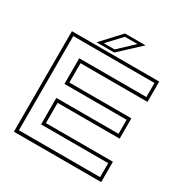

<svg xmlns="http://www.w3.org/2000/svg" viewBox="-190 -1003 1118 1158"><g transform="rotate(30 369.0 -424.0)"><path d="M65 0V-700H673V-558.5H206.5V-424H638.5V-282.5H206.5V-141.5H673V0ZM87 -22.5H652.5V-120H185V-304.5H618V-402H185V-580.5H652.5V-678.5H87ZM227 -716 349 -848H492.5L350.5 -716ZM268.5 -733.5H343L446.5 -830.5H358.5Z"/></g></svg>

Font: Tourney Expanded ExtraLight
Style: Regular
Weight: 200
Width: 7
Designer: Tyler Finck
Foundry: Etcetera Type Co
Version: Version 1.010; ttfautohint (v1.8.3)